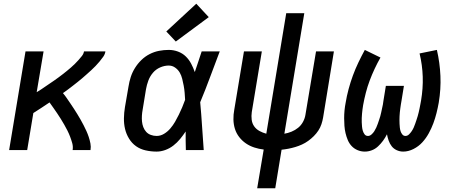

<svg xmlns="http://www.w3.org/2000/svg" viewBox="-20 -806 2440 1031"><path d="M29 0 117 -530H214L177 -311Q189 -318 201 -326Q213 -334 224.5 -342Q236 -350 248 -358Q260 -366 271.5 -374Q283 -382 294.5 -390.5Q306 -399 317 -407.5Q328 -416 339 -425Q350 -434 361 -443.5Q372 -453 382 -463Q392 -473 401.5 -483.5Q411 -494 420 -505.5Q429 -517 431 -530H546Q546 -530 546 -530Q546 -530 546 -530Q546 -530 546 -530Q546 -530 546 -530Q544 -515 534.5 -501.5Q525 -488 514.5 -475.5Q504 -463 493 -451.5Q482 -440 470 -429Q458 -418 445.5 -407Q433 -396 421 -385.5Q409 -375 396 -365Q383 -355 370.5 -345Q358 -335 345 -325.5Q332 -316 318 -306Q329 -293 338.5 -279Q348 -265 358 -250.5Q368 -236 377 -222Q386 -208 395 -193.5Q404 -179 412.5 -164Q421 -149 429 -133.5Q437 -118 444 -102.5Q451 -87 456.5 -70.5Q462 -54 465.5 -36Q469 -18 466 0H370Q373 -19 368 -37Q363 -55 356.5 -72Q350 -89 342 -105Q334 -121 325 -136.5Q316 -152 306.5 -167.5Q297 -183 287 -197.5Q277 -212 267 -226.5Q257 -241 246 -256Q224 -241 202.5 -227Q181 -213 159 -199L126 0Z M821 8Q791 8 762 1.5Q733 -5 710.5 -21Q688 -37 673 -61.5Q658 -86 651.5 -113.5Q645 -141 645.5 -171Q646 -201 651 -231L670 -341Q674 -367 682 -392Q690 -417 704.5 -440.5Q719 -464 739 -483.5Q759 -503 783.5 -515.5Q808 -528 834 -533Q860 -538 886 -538Q912 -538 936 -529Q960 -520 977.5 -503Q995 -486 1006.5 -464Q1018 -442 1026 -419Q1035 -446 1044.5 -474Q1054 -502 1063 -530H1160Q1134 -462 1108.5 -393Q1083 -324 1055 -257Q1061 -193 1065 -128.5Q1069 -64 1074 0H978Q977 -25 977 -50Q977 -75 977 -100Q963 -79 947 -59.5Q931 -40 911 -24.5Q891 -9 867.5 -0.5Q844 8 821 8ZM821 -76Q842 -76 861 -87.5Q880 -99 894.5 -116Q909 -133 920 -152Q931 -171 940.5 -190.5Q950 -210 958.5 -230Q967 -250 974 -270Q973 -289 971.5 -308Q970 -327 966.5 -345.5Q963 -364 958.5 -382.5Q954 -401 945 -416.5Q936 -432 920.5 -443Q905 -454 886 -454Q863 -454 840 -444Q817 -434 801 -415Q785 -396 776.5 -373Q768 -350 764 -327L746 -217Q743 -201 742 -185Q741 -169 742.5 -153.5Q744 -138 749.5 -123.5Q755 -109 765 -98Q775 -87 790 -81.5Q805 -76 821 -76ZM924 -583 873 -637 1034 -786 1101 -714Z M1361 205 1396 -3Q1370 -6 1345.5 -14Q1321 -22 1300.5 -36Q1280 -50 1264.5 -70Q1249 -90 1241.5 -114Q1234 -138 1233.5 -164.5Q1233 -191 1238 -217L1290 -530H1386L1332 -204Q1329 -183 1331.5 -163Q1334 -143 1345 -127.5Q1356 -112 1373.5 -102.5Q1391 -93 1410 -88L1517 -735H1614L1507 -88Q1526 -91 1545.5 -99Q1565 -107 1581 -120Q1597 -133 1607 -151.5Q1617 -170 1620 -189L1677 -530H1773L1715 -175Q1712 -157 1706 -139Q1700 -121 1689.5 -105Q1679 -89 1665 -75Q1651 -61 1635 -49.5Q1619 -38 1601.5 -30Q1584 -22 1565.5 -16.5Q1547 -11 1529 -7.5Q1511 -4 1492 -2L1458 205Z M1939 8Q1918 8 1899.5 0Q1881 -8 1868 -22Q1855 -36 1847.5 -54Q1840 -72 1835.5 -91Q1831 -110 1829.5 -130.5Q1828 -151 1828 -171.5Q1828 -192 1830 -213Q1832 -234 1836 -254Q1842 -291 1852 -328Q1862 -365 1875 -400.5Q1888 -436 1904.5 -470.5Q1921 -505 1939 -538L2023 -497Q2006 -467 1991.5 -436Q1977 -405 1965 -373Q1953 -341 1944.5 -308Q1936 -275 1930 -242Q1928 -230 1926.5 -218.5Q1925 -207 1924 -195.5Q1923 -184 1922.5 -172.5Q1922 -161 1922.5 -149.5Q1923 -138 1924 -126.5Q1925 -115 1928 -104.5Q1931 -94 1937.5 -85Q1944 -76 1956 -76Q1966 -76 1975 -84Q1984 -92 1990 -101.5Q1996 -111 2000.5 -121Q2005 -131 2008.5 -141Q2012 -151 2015.5 -161.5Q2019 -172 2022 -182Q2025 -192 2027 -202.5Q2029 -213 2031.5 -223.5Q2034 -234 2036 -244.5Q2038 -255 2039 -265L2052 -345H2149L2136 -265Q2134 -255 2132.5 -244.5Q2131 -234 2129.5 -223.5Q2128 -213 2127 -202.5Q2126 -192 2125.5 -182Q2125 -172 2125 -161.5Q2125 -151 2125.5 -141Q2126 -131 2127 -121Q2128 -111 2131 -101.5Q2134 -92 2140.5 -84Q2147 -76 2157 -76Q2168 -76 2176.5 -84.5Q2185 -93 2191 -102Q2197 -111 2201.5 -121Q2206 -131 2209.5 -141.5Q2213 -152 2216.5 -162Q2220 -172 2223 -182.5Q2226 -193 2228.5 -203.5Q2231 -214 2233 -224Q2235 -234 2237 -244.5Q2239 -255 2241 -266Q2252 -331 2250 -394Q2248 -457 2233 -519L2326 -538Q2342 -469 2345 -398Q2348 -327 2336 -255Q2331 -227 2324 -199Q2317 -171 2307 -144Q2297 -117 2282.5 -90.5Q2268 -64 2248 -42Q2228 -20 2200.5 -6Q2173 8 2145 8Q2127 8 2110.5 0.5Q2094 -7 2083.5 -20.5Q2073 -34 2067 -51Q2061 -68 2058 -85Q2049 -67 2037 -50.5Q2025 -34 2010 -20Q1995 -6 1976.5 1Q1958 8 1939 8Z"/></svg>

Font: Iosevka Curly Medium Extended
Style: Italic
Weight: 500
Width: 7
Italic angle: -9°
Monospace: yes
Designer: Belleve Invis
Foundry: Belleve Invis
Version: Version 11.1.0; ttfautohint (v1.8.3)